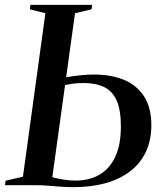

<svg xmlns="http://www.w3.org/2000/svg" viewBox="-32 -763 669 791"><path d="M271.5 8Q243.5 8 217 6Q190.5 4 166.2 2Q142 0 120 0H-11.5L-9 -18.5L62.5 -35L155 -708.5L91 -724.5L93.5 -743H347.5L345 -724.5L277 -708.5L183.5 -33Q202.5 -28 227.2 -23.5Q252 -19 278.5 -19Q336.5 -19 378.5 -43.8Q420.5 -68.5 443.2 -118Q466 -167.5 466 -242Q466 -309 449 -348Q432 -387 397.8 -404Q363.5 -421 311.5 -421Q282 -421 258 -416.5Q234 -412 214 -408.5V-439.5Q228.5 -443 252.5 -446.8Q276.5 -450.5 303.5 -453.2Q330.5 -456 354 -456Q427 -456 480 -433.5Q533 -411 562.2 -364.8Q591.5 -318.5 591.5 -248Q591.5 -185 568.8 -137Q546 -89 503.5 -56.8Q461 -24.5 402.2 -8.2Q343.5 8 271.5 8Z"/></svg>

Font: Merriweather 144pt Medium
Style: Italic
Weight: 500
Italic angle: -7.8°
Version: Version 2.101